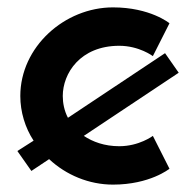

<svg xmlns="http://www.w3.org/2000/svg" viewBox="-20 -492 531 520"><path d="M303 -96C263 -96 231 -108 207 -124L464 -295L427 -348L164 -173C154 -192 150 -213 150 -232C150 -293 197 -368 303 -368C357 -368 394 -340 394 -340L439 -429C439 -429 387 -472 286 -472C155 -472 35 -365 35 -232C35 -189 48 -146 71 -111L27 -83L65 -29L113 -61C159 -18 221 8 286 8C386 8 439 -35 439 -35L394 -124C394 -124 357 -96 303 -96Z"/></svg>

Font: Hussar Tani
Style: Bold
Weight: 700
Foundry: Cannot Into Space Fonts
Version: Version 0.92